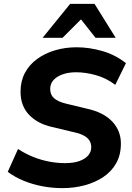

<svg xmlns="http://www.w3.org/2000/svg" viewBox="-20 -960 681 991"><path d="M302 11Q250 11 199.5 1.5Q149 -8 103.5 -26.5Q58 -45 20 -73L73 -191Q113 -165 154 -149Q195 -133 236 -125.5Q277 -118 316 -118Q359 -118 389 -128.5Q419 -139 435 -157.5Q451 -176 451 -200Q451 -219 442 -234Q433 -249 413 -260Q393 -271 360 -278L247 -305Q173 -322 129.5 -368Q86 -414 86 -487Q86 -541 108.5 -583.5Q131 -626 171.5 -655.5Q212 -685 264.5 -700.5Q317 -716 375 -716Q441 -716 508.5 -696.5Q576 -677 630 -634L575 -522Q529 -557 475.5 -572Q422 -587 373 -587Q333 -587 302.5 -576Q272 -565 255.5 -546Q239 -527 239 -501Q239 -471 258.5 -453.5Q278 -436 317 -426L429 -399Q515 -380 559.5 -332.5Q604 -285 604 -219Q604 -161 580 -118Q556 -75 513.5 -46.5Q471 -18 416.5 -3.5Q362 11 302 11ZM200 -765 342 -940H468L577 -765H473L398 -860L303 -765Z"/></svg>

Font: Nunito Sans 12pt ExtraLight 12pt ExtraBold
Style: Italic
Weight: 800
Italic angle: -9°
Version: Version 3.101;gftools[0.9.27]